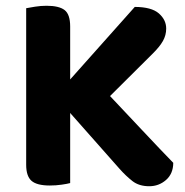

<svg xmlns="http://www.w3.org/2000/svg" viewBox="-20 -636 643 666"><path d="M154.3 -322.2 324.4 -342.4Q408.4 -253.3 474.3 -183.2Q540.1 -113.1 581 -71.2Q580.7 -33.2 555.8 -11.6Q530.9 10 497.7 10Q462.4 10 439.4 -7.9Q416.4 -25.9 394.8 -50.3ZM327.8 -269.1 134.4 -260.5 447.5 -612Q505.4 -611.8 531 -589.5Q556.5 -567.2 556.5 -536.8Q556.5 -513.9 545.1 -493.7Q533.6 -473.4 508.2 -448.5ZM70.8 -424H223.4V-1Q213.6 1.8 193.8 4.6Q173.9 7.5 152.8 7.5Q108 7.5 89.4 -8.7Q70.8 -24.9 70.8 -64.4ZM223.4 -232.4H70.8V-607.5Q81.1 -609.5 101.5 -612.8Q121.8 -616 141.4 -616Q184.7 -616 204.1 -601.1Q223.4 -586.1 223.4 -544.1Z"/></svg>

Font: Baloo Paaji 2
Style: Regular
Weight: 400
Designer: Shuchita Grover, Noopur Datye and Ek Type
Foundry: Ek Type
Version: Version 1.700